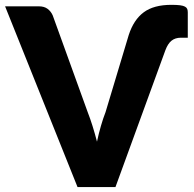

<svg xmlns="http://www.w3.org/2000/svg" viewBox="-36 -754 782 774"><path d="M483 -613Q503 -674.5 543.5 -704.5Q584 -734.5 655 -734.5Q676.5 -734.5 689.8 -732.8Q703 -731 709.8 -727.2Q716.5 -723.5 718.8 -717.8Q721 -712 721 -704V-602H693.5Q670.5 -602 655.5 -590Q640.5 -578 630.5 -551L429.5 0H276.5L-15.5 -728.5H120.5Q142.5 -728.5 156 -718.2Q169.5 -708 176.5 -692L317.5 -302Q327.5 -276.5 337 -246.2Q346.5 -216 355 -183Q362 -216 370.8 -246.2Q379.5 -276.5 389.5 -302Z"/></svg>

Font: Lato
Style: Regular
Weight: 900
Designer: Lukasz Dziedzic with Adam Twardoch and Botio Nikoltchev
Foundry: tyPoland Lukasz Dziedzic
Version: Version 2.010; 2014-09-01; http://www.latofonts.com/; ttfaut